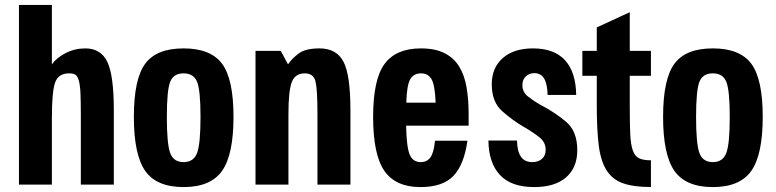

<svg xmlns="http://www.w3.org/2000/svg" viewBox="-20 -750 3151 780"><path d="M57 0H190.8V-271.2Q190.8 -380.2 204.4 -416.1Q218 -452 261 -452Q276.8 -452 285.8 -446.7Q294.8 -441.4 300.1 -423.1Q305.4 -404.8 306.9 -370.8Q308.4 -336.8 308.4 -279.2V0H442.4V-301.6Q442.4 -444 416 -498.7Q389.6 -553.4 326.8 -553.4Q284 -553.4 247.1 -534.6Q210.2 -515.8 190.8 -488.6V-730H57Z M523.8 -275.2Q523.8 -121.8 569.8 -55.9Q615.8 10 725.8 10Q835.7 10 882.2 -55.9Q928.6 -121.8 928.6 -275.2Q928.6 -428.6 882.2 -491Q835.7 -553.4 725.8 -553.4Q615.8 -553.4 569.8 -491Q523.8 -428.6 523.8 -275.2ZM657.8 -274.9Q657.8 -383.6 671.4 -417.8Q685 -452 725.8 -452Q766.6 -452 780.6 -417.8Q794.6 -383.6 794.6 -274.9Q794.6 -165.4 780.6 -128.4Q766.6 -91.4 725.8 -91.4Q685 -91.4 671.4 -128.4Q657.8 -165.4 657.8 -274.9Z M1018 0H1151.8V-286.4Q1151.8 -382.2 1165.6 -417.1Q1179.4 -452 1218.2 -452Q1253.6 -452 1261.6 -419.7Q1269.6 -387.4 1269.6 -288.8V0H1403.6V-302.8Q1403.6 -445.2 1375.4 -499.3Q1347.2 -553.4 1278 -553.4Q1220.6 -553.4 1192.7 -532.2Q1164.8 -511 1150 -488.6L1120.4 -543.4H1018Z M1689.4 -91.4Q1657.2 -91.4 1644.4 -122Q1631.6 -152.6 1629.8 -239.6H1883.8V-287.4Q1883.8 -347.4 1875.2 -396.4Q1866.6 -445.4 1845 -480.3Q1823.4 -515.2 1785.5 -534.3Q1747.6 -553.4 1689.8 -553.4Q1588.8 -553.4 1542.3 -490.3Q1495.8 -427.2 1495.8 -275.2Q1495.8 -121.8 1541.5 -55.9Q1587.2 10 1688.2 10Q1778.2 10 1821.7 -35.1Q1865.2 -80.2 1879 -178.2H1747.2Q1742.4 -129 1728.4 -110.2Q1714.4 -91.4 1689.4 -91.4ZM1690.6 -452Q1719.2 -452 1733.1 -428.3Q1747 -404.6 1749.8 -332.8H1630.6Q1632.6 -403.2 1646.3 -427.6Q1660 -452 1690.6 -452Z M2325.2 -139.8Q2325.2 -216.4 2280.4 -254.7Q2235.6 -293 2172.2 -326Q2150.2 -338.6 2126.2 -356.9Q2102.2 -375.2 2102.2 -403.8Q2102.2 -426.6 2116.1 -439.7Q2130 -452.8 2151 -452.8Q2177.4 -452.8 2190.5 -431Q2203.6 -409.2 2204.6 -364.4H2320.8Q2319.4 -457.2 2275.4 -505.3Q2231.4 -553.4 2145.4 -553.4Q2067.6 -553.4 2022.7 -514.3Q1977.8 -475.2 1977.8 -407.2Q1977.8 -335.2 2021.1 -297.5Q2064.4 -259.8 2105.8 -235.8Q2144.6 -213.4 2170.7 -192.9Q2196.8 -172.4 2196.8 -141.4Q2196.8 -117.8 2181.8 -104.6Q2166.8 -91.4 2142.4 -91.4Q2111.6 -91.4 2096.3 -113.4Q2081 -135.4 2080.4 -179H1964.2Q1965.2 -88.4 2011 -39.2Q2056.8 10 2150 10Q2234.4 10 2279.8 -29.6Q2325.2 -69.2 2325.2 -139.8Z M2345.8 -543.4V-442H2404.4V-321.8Q2404.4 -224.4 2412.2 -160.7Q2420 -97 2443.7 -59Q2467.4 -21 2510.6 -5.6Q2553.8 9.8 2624.4 9.8V-98.8Q2593.8 -98.8 2576.6 -106.8Q2559.4 -114.8 2550.8 -138.9Q2542.2 -163 2540.3 -206.5Q2538.4 -250 2538.4 -321V-442H2624.4V-543.4H2538.4V-700.4L2404.4 -638.6V-543.4Z M2673.8 -275.2Q2673.8 -121.8 2719.8 -55.9Q2765.8 10 2875.8 10Q2985.7 10 3032.2 -55.9Q3078.6 -121.8 3078.6 -275.2Q3078.6 -428.6 3032.2 -491Q2985.7 -553.4 2875.8 -553.4Q2765.8 -553.4 2719.8 -491Q2673.8 -428.6 2673.8 -275.2ZM2807.8 -274.9Q2807.8 -383.6 2821.4 -417.8Q2835 -452 2875.8 -452Q2916.6 -452 2930.6 -417.8Q2944.6 -383.6 2944.6 -274.9Q2944.6 -165.4 2930.6 -128.4Q2916.6 -91.4 2875.8 -91.4Q2835 -91.4 2821.4 -128.4Q2807.8 -165.4 2807.8 -274.9Z"/></svg>

Font: Secuela Light
Style: Regular
Weight: 300
Designer: Fernando Haro
Foundry: deFharo
Version: Version 1.708